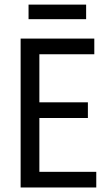

<svg xmlns="http://www.w3.org/2000/svg" viewBox="-20 -830 493 850"><path d="M406.2 -69.3H154.3V-307.6H369.1V-377H154.3V-589.8H397.5V-659.2H71.3V0H406.2ZM106.4 -809.6V-745.1H361.3V-809.6Z"/></svg>

Font: Yaldevi Colombo Medium
Style: Regular
Weight: 500
Designer: Sol Matas, Denzil Rajitha, Kosala Senevirathne and Pathum Egodawatta
Foundry: Mooniak
Version: Version 1.020 ; ttfautohint (v1.6)